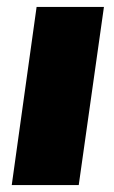

<svg xmlns="http://www.w3.org/2000/svg" viewBox="-20 -536 331 556"><path d="M281 -516H86L14 0H208Z"/></svg>

Font: United Sans Black
Style: Italic
Weight: 900
Italic angle: -8°
Designer: Pablo Impallari, Rodrigo Fuenzalida (Modified by Dan O. Williams)
Version: Version 1.000;PS 001.000;hotconv 1.0.88;makeotf.lib2.5.64775